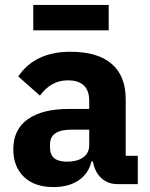

<svg xmlns="http://www.w3.org/2000/svg" viewBox="-20 -747 609 779"><path d="M115 -624V-727H421V-624ZM539 0H457Q417 0 390.5 -25Q364 -50 357 -92H351Q339 -42 298.5 -15Q258 12 197 12Q120 12 77 -29.5Q34 -71 34 -141Q34 -222 93 -263.5Q152 -305 259 -305H342V-338Q342 -421 255 -421Q187 -421 142 -359L54 -437Q122 -537 266 -537Q376 -537 433 -488Q490 -439 490 -345V-115H539ZM252 -91Q292 -91 317 -108Q342 -125 342 -159V-221H270Q183 -221 183 -162V-147Q183 -91 252 -91Z"/></svg>

Font: Aneliza
Style: Bold
Weight: 700
Designer: Mike Abbink, Paul van der Laan, Pieter van Rosmalen
Foundry: Bold Monday
Version: Version 3.0